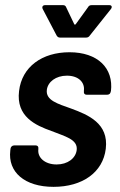

<svg xmlns="http://www.w3.org/2000/svg" viewBox="-20 -720 468 746"><path d="M146 -685 200 -582C203 -577 207 -574 213 -574H315C321 -574 326 -577 329 -582L411 -685C417 -693 414 -700 405 -700H336C330 -700 325 -698 322 -692L275 -627C272 -623 270 -623 268 -627L237 -692C235 -698 230 -700 225 -700H155C146 -700 142 -693 146 -685ZM188 6C300 6 380 -50 391 -142C403 -241 322 -274 257 -298C204 -317 157 -330 162 -371C166 -402 197 -426 240 -426C285 -426 310 -400 306 -368V-364C305 -357 309 -352 316 -352H397C404 -352 410 -357 410 -364L411 -365C422 -456 359 -517 250 -517C144 -517 65 -461 54 -366C42 -267 118 -233 180 -211C232 -190 283 -179 278 -137C274 -105 243 -81 200 -81C154 -81 125 -108 129 -140V-143C130 -150 126 -155 119 -155H35C28 -155 22 -150 21 -143L20 -135C10 -52 75 6 188 6Z"/></svg>

Font: Barlow Semi Condensed SemiBold
Style: Italic
Weight: 600
Width: 4
Italic angle: -7°
Designer: Jeremy Tribby
Foundry: Tribby Type
Version: Version 1.422;hotconv 1.0.109;makeotfexe 2.5.65596